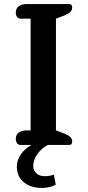

<svg xmlns="http://www.w3.org/2000/svg" viewBox="-20 -715 433 947"><path d="M63 107Q63 76 82 47.5Q101 19 135 0H83Q71 0 64.5 -8Q58 -16 58 -30Q58 -51 73 -61.5Q88 -72 114 -72H131V-623H83Q71 -623 64.5 -631Q58 -639 58 -653Q58 -674 73 -684.5Q88 -695 113 -695H319Q329 -695 332.5 -690.5Q336 -686 336 -678Q336 -665 327 -656Q318 -647 298 -639L256 -623V-72L298 -56Q318 -48 327 -39Q336 -30 336 -17Q336 -9 332.5 -4.5Q329 0 319 0H216Q187 14 165.5 43.5Q144 73 144 102Q144 125 159 139.5Q174 154 201 154Q216 154 229 151Q242 148 246 147L255 196Q226 212 187 212Q131 212 97 183.5Q63 155 63 107Z"/></svg>

Font: MaitreeSemiBold
Style: Regular
Weight: 600
Designer: CadsonDemak Team
Foundry: CadsonDemak
Version: Version 1.000